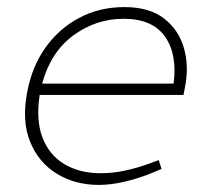

<svg xmlns="http://www.w3.org/2000/svg" viewBox="-20 -516 587 542"><path d="M259 6Q192 6 140.5 -25.5Q89 -57 65 -116Q41 -175 57 -257Q70 -327 107.5 -380.5Q145 -434 202.5 -465Q260 -496 331 -496Q402 -496 443.5 -463.5Q485 -431 499.5 -379.5Q514 -328 502 -269L498 -248H92Q81 -177 100 -127.5Q119 -78 162 -52.5Q205 -27 264 -27Q298 -27 331 -34Q364 -41 398 -53L428 -64L436 -39L407 -27Q373 -13 333.5 -3.5Q294 6 259 6ZM99 -280H470Q481 -363 445.5 -413Q410 -463 329 -463Q251 -463 187 -416Q123 -369 99 -280Z"/></svg>

Font: REM Thin
Style: Italic
Weight: 250
Italic angle: -11°
Designer: Octavio Pardo
Foundry: Ashler Design
Version: Version 1.005;gftools[0.9.28]